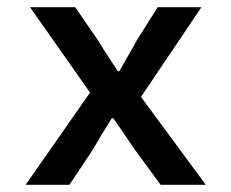

<svg xmlns="http://www.w3.org/2000/svg" viewBox="-20 -511 640 531"><path d="M51 0 229 -255 63 -491H188L252 -398Q259 -386 268 -372Q277 -358 288.5 -340.5Q300 -323 306 -314H310Q319 -330 336 -359.5Q353 -389 358 -399L416 -491H537L370 -243L549 0H424L353 -97Q345 -109 324.5 -139Q304 -169 293 -184H289Q259 -136 236 -96L172 0Z"/></svg>

Font: TypoPRO Source Code Pro
Style: Regular
Weight: 600
Monospace: yes
Designer: Paul D. Hunt, Teo Tuominen
Foundry: Adobe Systems Incorporated
Version: Version 2.010;PS 1.0;hotconv 1.0.84;makeotf.lib2.5.63406